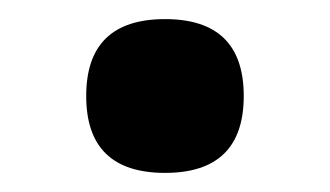

<svg xmlns="http://www.w3.org/2000/svg" viewBox="-20 -455 344 200"><path d="M233.9 -355Q233.9 -274.9 151.9 -274.9Q69.8 -274.9 69.8 -355Q69.8 -435.1 151.9 -435.1Q233.9 -435.1 233.9 -355Z"/></svg>

Font: DroidSerif-Bold
Style: Bold
Weight: 700
Foundry: Ascender Corporation
Version: Version 1.00 build 112